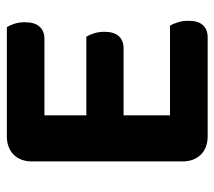

<svg xmlns="http://www.w3.org/2000/svg" viewBox="-54 -594 649 582"><g transform="rotate(-90 271.0 -302.5)"><path d="M73.2 -416.2H212.9V-6.7Q204.3 -4.4 186.7 -1.2Q169.1 2 149.5 2Q114.3 2 93.7 -18.8Q73.2 -39.5 73.2 -74.4ZM212.9 -190.6 73.2 -190.9V-530.3Q73.2 -565.5 93.7 -586.1Q114.3 -606.7 149.5 -606.7Q169.1 -606.7 186.7 -603.7Q204.3 -600.7 212.9 -598ZM149.5 -252.9V-365.8H451.2Q456.8 -357.2 461.4 -342.9Q466.1 -328.6 466.1 -311.4Q466.1 -281.5 452.8 -267.2Q439.5 -252.9 416 -252.9ZM149.5 2V-112.2H484.5Q490.2 -103.6 494.8 -88.8Q499.5 -74.1 499.5 -56.5Q499.5 -26.6 486.2 -12.3Q472.9 2 449.3 2ZM149.5 -492.8V-606.7H480.2Q485.8 -598.1 490.5 -583.8Q495.1 -569.5 495.1 -552.2Q495.1 -522.4 481.8 -507.6Q468.6 -492.8 445 -492.8Z"/></g></svg>

Font: Baloo Tamma 2
Style: Regular
Weight: 400
Designer: Divya Kowshik, Shuchita Grover and Ek Type
Foundry: Ek Type
Version: Version 1.700